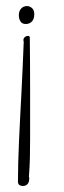

<svg xmlns="http://www.w3.org/2000/svg" viewBox="-20 -247 210 632"><path d="M75.2 335Q76.2 336.4 76.2 338.4Q76.2 340.3 76.2 341.8Q76.2 352.5 70.6 358.9Q64.9 365.2 55.2 365.2Q48.8 365.2 43.9 362.1Q39.1 358.9 39.1 350.1Q39.1 322.8 40 288.3Q41 253.9 42.7 214.8Q44.4 175.8 46.6 134Q48.8 92.3 51 50Q53.2 7.8 54.9 -32.7Q56.6 -73.2 58.1 -109.9Q57.1 -111.8 57.1 -115.2Q57.1 -121.1 61.8 -125Q66.4 -128.9 71.8 -128.9Q78.1 -128.9 78.1 -123Q79.1 -43 79.1 41.5Q79.1 126 79.1 211.9Q79.1 242.7 78.4 273.4Q77.6 304.2 75.2 335ZM64.9 -168Q52.7 -168 47.4 -176.5Q42 -185.1 42 -196.8Q42 -210.9 49.8 -219Q57.6 -227.1 68.8 -227.1Q77.1 -227.1 85 -220.7Q92.8 -214.4 92.8 -200.2Q92.8 -184.6 85 -176.3Q77.1 -168 64.9 -168Z"/></svg>

Font: Stalemate
Style: Regular
Weight: 400
Designer: Astigmatic (AOETI)
Foundry: Astigmatic (AOETI)
Version: Version 001.000